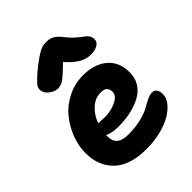

<svg xmlns="http://www.w3.org/2000/svg" viewBox="-223 -867 1046 1046"><g transform="rotate(-45 300.0 -344.5)"><path d="M183.1 -519Q155.3 -519 131.1 -540Q106.9 -561 106.9 -584Q106.9 -595.2 111.1 -604.2Q115.2 -613.3 135.3 -633.5Q155.3 -653.8 194.8 -685.1Q225.1 -707.5 233.6 -713.4Q242.2 -719.2 259.8 -729.5Q277.3 -739.7 289.8 -741.9Q302.2 -744.1 319.8 -744.1Q344.7 -744.1 364.3 -732.2Q383.8 -720.2 402.8 -694.8Q421.9 -669.4 444.3 -649.7Q466.8 -629.9 480.5 -620.8Q494.1 -611.8 503.7 -598.9Q513.2 -585.9 513.2 -568.8Q513.2 -547.9 493.4 -535.4Q473.6 -522.9 439 -522.9Q405.8 -522.9 374.8 -540.3Q343.8 -557.6 303.2 -602.1Q247.6 -546.9 225.8 -533Q204.1 -519 183.1 -519ZM291 55.2Q165 55.2 102.1 -4.6Q39.1 -64.5 39.1 -165Q39.1 -219.2 60.1 -274.2Q81.1 -329.1 117.4 -373.5Q153.8 -418 209.5 -446Q265.1 -474.1 329.1 -474.1Q416.5 -474.1 468.8 -429.9Q521 -385.7 521 -304.2Q521 -262.7 501 -230.5Q481 -198.2 445.6 -178.7Q410.2 -159.2 364.5 -149.2Q318.8 -139.2 265.1 -139.2Q218.3 -139.2 188 -154.8V-144Q188 -107.4 209 -89.1Q230 -70.8 279.8 -70.8Q332.5 -70.8 376.2 -82Q419.9 -93.3 442.6 -106.4Q465.3 -119.6 488.3 -130.9Q511.2 -142.1 526.9 -142.1Q564.9 -142.1 564.9 -92.8Q564.9 -66.4 544.7 -40Q524.4 -13.7 489.5 7.6Q454.6 28.8 402.3 42Q350.1 55.2 291 55.2ZM331.1 -339.8Q289.1 -339.8 255.1 -309.6Q221.2 -279.3 203.1 -231Q239.7 -228 249 -228Q300.3 -228 340.1 -247.6Q379.9 -267.1 379.9 -295.9Q379.9 -317.9 368.4 -328.9Q356.9 -339.8 331.1 -339.8Z"/></g></svg>

Font: Shantell Sans Bouncy
Style: Bold
Weight: 700
Designer: Stephen Nixon, Anya Danilova, Shantell Martin
Foundry: Arrow Type
Version: Version 1.006;[9816181b4]